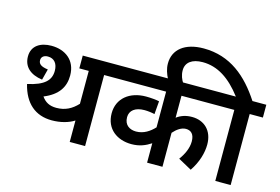

<svg xmlns="http://www.w3.org/2000/svg" viewBox="-110 -1136 2004 1376"><g transform="rotate(15 892.0 -448.0)"><path d="M606 -527H703V-622H422V-527H492V-283C449 -237 401 -211 335 -211C284 -211 251 -230 226 -266C331 -309 372 -375 372 -460C372 -575 289 -632 188 -632C108 -632 44 -595 44 -515C44 -439 96 -392 185 -380L206 -461C153 -468 135 -484 135 -512C135 -535 153 -551 183 -551C231 -551 257 -517 257 -464C257 -395 214 -349 89 -322C122 -187 204 -116 327 -116C391 -116 450 -132 492 -159V0H606Z M1503 -527V-622H689V-527H1066V-262C1032 -226 988 -195 931 -195C886 -195 843 -218 843 -278C843 -328 883 -359 951 -359C976 -359 1007 -355 1027 -350L1035 -447C1015 -452 971 -456 937 -456C814 -456 729 -386 729 -277C729 -159 818 -99 922 -99C983 -99 1026 -118 1066 -144V0H1180V-252C1207 -283 1240 -306 1273 -306C1311 -306 1336 -283 1336 -229C1336 -179 1312 -129 1281 -87L1381 -32C1429 -103 1449 -176 1449 -237C1449 -340 1384 -400 1293 -400C1249 -400 1212 -388 1180 -364V-527Z M1572 -527V0H1686V-527H1784V-622H1681C1578 -780 1446 -896 1247 -896C1107 -896 1026 -829 1026 -726C1026 -687 1038 -652 1057 -615H1170C1154 -639 1141 -669 1141 -706C1141 -764 1186 -799 1266 -799C1376 -799 1470 -738 1558 -622H1489V-527Z"/></g></svg>

Font: Noto Sans SemiBold
Style: Italic
Weight: 600
Italic angle: -12°
Designer: Monotype Design Team
Foundry: Monotype Imaging Inc.
Version: Version 2.013